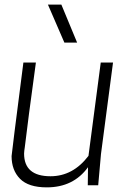

<svg xmlns="http://www.w3.org/2000/svg" viewBox="-20 -800 555 829"><path d="M182 9Q103 9 66.5 -28Q30 -65 30 -126Q30 -134 81 -530H135Q100 -275 87 -164Q86 -157 85 -150Q84 -143 84 -137Q84 -39 198 -39Q295 -39 362 -127L415 -530H468L416 -135L404 0H359L360 -78Q297 9 182 9ZM313 -616H258L187 -780H245Z"/></svg>

Font: Tanohe Sans Light
Style: Italic
Weight: 300
Designer: Village Type and Design LLC & Cristiano Sobral
Foundry: Cooper Hewitt Smithsonian Design Museum
Version: Version 1.00;September 29, 2021;FontCreator 13.0.0.2655 64-b